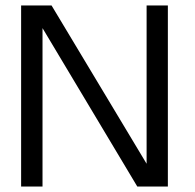

<svg xmlns="http://www.w3.org/2000/svg" viewBox="-20 -680 712 700"><path d="M480.5 0 135 -577.5V0H57V-660H168L514.5 -83V-660H592V0Z"/></svg>

Font: League Spartan
Style: Regular
Weight: 350
Foundry: The League of Moveable Type
Version: Version 2.002